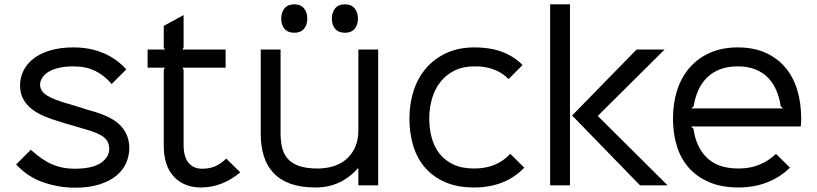

<svg xmlns="http://www.w3.org/2000/svg" viewBox="-20 -860 3793 891"><path d="M580 -173Q580 -138 566 -105Q552 -72 522 -46.5Q492 -21 444 -5Q396 11 328 11Q253 11 180.5 -14Q108 -39 55 -97L123 -165Q176 -117 222.5 -97Q269 -77 325 -77Q409 -77 448 -104Q487 -131 487 -169Q487 -184 482 -197Q477 -210 464.5 -221Q452 -232 430.5 -241.5Q409 -251 377 -260Q372 -261 355.5 -266Q339 -271 320.5 -276.5Q302 -282 286 -286.5Q270 -291 265 -293Q223 -305 188 -319.5Q153 -334 127.5 -354Q102 -374 87.5 -401Q73 -428 73 -464Q73 -498 88 -530Q103 -562 133.5 -586.5Q164 -611 211 -625.5Q258 -640 321 -640Q396 -640 458 -614.5Q520 -589 566 -538L498 -470Q466 -509 422.5 -530.5Q379 -552 321 -552Q280 -552 250.5 -544.5Q221 -537 202.5 -525Q184 -513 175 -497.5Q166 -482 166 -467Q166 -438 197 -417.5Q228 -397 305 -376Q310 -374 324.5 -370Q339 -366 355.5 -360.5Q372 -355 386.5 -350.5Q401 -346 406 -345Q500 -319 540 -276.5Q580 -234 580 -173Z M1095 -60Q1010 10 913 10Q834 10 787 -40Q740 -90 740 -184V-536L745 -546H665V-630H745L740 -640V-740L832 -790V-640L827 -630H1027V-546H827L832 -536V-188Q832 -132 855 -104.5Q878 -77 918 -77Q951 -77 977.5 -88Q1004 -99 1030 -124Z M1641 -774Q1641 -744 1625.5 -726Q1610 -708 1581 -708Q1551 -708 1535.5 -726Q1520 -744 1520 -774Q1520 -803 1535.5 -821.5Q1551 -840 1581 -840Q1610 -840 1625.5 -821.5Q1641 -803 1641 -774ZM1406 -774Q1406 -744 1390.5 -726Q1375 -708 1346 -708Q1316 -708 1300.5 -726Q1285 -744 1285 -774Q1285 -803 1300.5 -821.5Q1316 -840 1346 -840Q1375 -840 1390.5 -821.5Q1406 -803 1406 -774ZM1735 0H1643V-79H1641Q1603 -36 1554 -13Q1505 10 1444 10Q1377 10 1329 -7Q1281 -24 1250 -56.5Q1219 -89 1204.5 -135Q1190 -181 1190 -238V-630H1282V-243Q1282 -208 1288.5 -178Q1295 -148 1313.5 -125.5Q1332 -103 1366 -90.5Q1400 -78 1454 -78Q1494 -78 1528.5 -89Q1563 -100 1588.5 -122.5Q1614 -145 1628.5 -178Q1643 -211 1643 -256V-630H1735Z M2413 -82Q2325 10 2179 10Q2103 10 2046.5 -14.5Q1990 -39 1953 -81.5Q1916 -124 1898 -182.5Q1880 -241 1880 -310Q1880 -380 1900 -440.5Q1920 -501 1958.5 -545Q1997 -589 2053 -614.5Q2109 -640 2181 -640Q2258 -640 2313.5 -618Q2369 -596 2405 -558L2340 -493Q2314 -521 2273 -537Q2232 -553 2181 -552Q2128 -552 2089 -532.5Q2050 -513 2024 -480Q1998 -447 1985 -403Q1972 -359 1972 -310Q1972 -263 1983.5 -220.5Q1995 -178 2020 -146.5Q2045 -115 2084.5 -96.5Q2124 -78 2180 -78Q2232 -78 2273.5 -94.5Q2315 -111 2348 -146Z M3078 0H2950L2635 -324L2934 -630H3064L2755 -323V-321ZM2625 0H2533V-840H2625Z M3698 -310Q3698 -299 3697.5 -291Q3697 -283 3696 -273H3187L3198 -263Q3210 -177 3261 -127.5Q3312 -78 3408 -78Q3460 -78 3503.5 -95.5Q3547 -113 3581 -146L3646 -82Q3600 -37 3539.5 -13.5Q3479 10 3407 10Q3329 10 3271.5 -14.5Q3214 -39 3176.5 -81.5Q3139 -124 3121 -182.5Q3103 -241 3103 -310Q3103 -382 3123 -443Q3143 -504 3181.5 -547.5Q3220 -591 3276 -615.5Q3332 -640 3403 -640Q3478 -640 3533 -615Q3588 -590 3625 -546Q3662 -502 3680 -441.5Q3698 -381 3698 -310ZM3614 -357 3603 -367Q3597 -407 3582.5 -441Q3568 -475 3543.5 -500Q3519 -525 3484 -538.5Q3449 -552 3403 -552Q3356 -552 3320.5 -538Q3285 -524 3260 -499Q3235 -474 3220 -440Q3205 -406 3199 -367L3188 -357Z"/></svg>

Font: TypoPRO Sinkin Sans
Style: 400 Regular
Weight: 400
Designer: Keith Bates
Foundry: K-Type
Version: Sinkin Sans (version 1.0)  by Keith Bates   •   © 2014   www